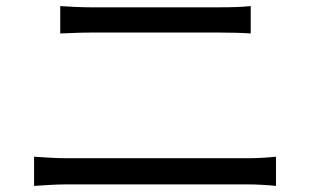

<svg xmlns="http://www.w3.org/2000/svg" viewBox="-20 -671 1040 631"><path d="M178 -651V-561C209 -562 242 -564 277 -564C326 -564 656 -564 705 -564C738 -564 776 -563 804 -561V-651C776 -648 741 -647 705 -647C654 -647 340 -647 277 -647C244 -647 210 -649 178 -651ZM92 -156V-60C126 -62 161 -65 197 -65C255 -65 738 -65 796 -65C823 -65 857 -63 887 -60V-156C858 -153 826 -151 796 -151C738 -151 255 -151 197 -151C161 -151 126 -154 92 -156Z"/></svg>

Font: Noto Sans Mono CJK SC
Style: Regular
Weight: 400
Designer: Ryoko NISHIZUKA 西塚涼子 (kana, bopomofo & ideographs); Paul D. Hunt (Latin, Greek & Cyrillic); Sandoll Communications 산돌커뮤니
Foundry: Adobe
Version: Version 2.004;hotconv 1.0.118;makeotfexe 2.5.65603